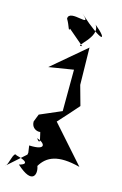

<svg xmlns="http://www.w3.org/2000/svg" viewBox="-262 -837 712 1119"><g transform="rotate(15 94.0 -277.5)"><path d="M-5 91C-12 129 -10 110 37 64L-116 200C-96 192 -90 101 -67 124C47 153 -40 172 -40 172C67 270 83 196 66 152C103 90 166 58 304 94L108 -127C146 -168 183 -210 218 -250L185 -369L181 -593L-22 -421L127 -445L126 -195L-4 -139L-22 -93C-23 -28 66 -37 27 -60C35 -21 58 42 22 -4C70 9 101 54 -11 49ZM137 -590C82 -576 230 -665 180 -732C274 -656 249 -631 89 -775C180 -695 10 -787 11 -722C34 -684 38 -647 43 -670Z"/></g></svg>

Font: Asimov Silicon
Style: Regular
Weight: 400
Designer: Google
Version: Version 2.000980; 2014